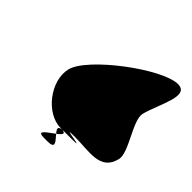

<svg xmlns="http://www.w3.org/2000/svg" viewBox="-165 -749 899 899"><g transform="rotate(45 285.0 -299.0)"><path d="M105 -296C81 -199 176 -76 273 -76C375 -76 154 12 251 12H273C375 12 198 -76 295 -76H347C449 -76 248 -94 345 -94C447 -94 544 -64 569 -166C583 -221 484 -340 498 -395C519 -479 600 -610 516 -610C414 -610 130 -398 105 -296Z"/></g></svg>

Font: Interstorm
Style: Obl
Weight: 400
Version: Version 0.7